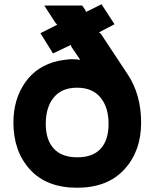

<svg xmlns="http://www.w3.org/2000/svg" viewBox="-20 -872 733 902"><path d="M490 -290Q490 -368 452 -414Q414 -460 342 -460Q270 -460 232.5 -414Q195 -368 195 -290Q195 -215 232.5 -174Q270 -133 343 -133Q416 -133 453 -173.5Q490 -214 490 -290ZM643 -296Q643 -162 564 -76Q485 10 342 10Q199 10 121 -75.5Q43 -161 43 -296Q43 -406 98.5 -485Q154 -564 254 -586Q285 -592 312 -594Q339 -594 357 -591L316 -651L313 -661L229 -621L170 -716L249 -756L241 -764L188 -846H366L380 -826L384 -816L457 -852L518 -758L445 -720L454 -713L581 -521Q643 -426 643 -296Z"/></svg>

Font: Sinkin Sans 700 Bold
Style: Bold
Weight: 700
Designer: Keith Bates
Foundry: K-Type
Version: Sinkin Sans (version 1.0)  by Keith Bates   •   © 2014   www